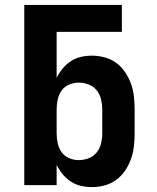

<svg xmlns="http://www.w3.org/2000/svg" viewBox="-20 -755 640 783"><path d="M355 8Q332 8 310 3Q288 -2 269 -14.5Q250 -27 235.5 -44.5Q221 -62 211 -83V0H79V-735H477V-625H211V-437Q221 -458 235.5 -475.5Q250 -493 269 -505.5Q288 -518 310 -523Q332 -528 355 -528Q381 -528 407 -521Q433 -514 454 -498.5Q475 -483 490 -461Q505 -439 514 -414Q523 -389 526 -362.5Q529 -336 529 -310V-210Q529 -184 526 -157.5Q523 -131 514 -106Q505 -81 490 -59Q475 -37 454 -21.5Q433 -6 407 1Q381 8 355 8ZM301 -102Q321 -102 341 -109.5Q361 -117 374 -133Q387 -149 392 -169.5Q397 -190 397 -210V-310Q397 -330 392 -350.5Q387 -371 374 -387Q361 -403 341 -410.5Q321 -418 301 -418Q281 -418 262 -410Q243 -402 231.5 -386Q220 -370 215.5 -350Q211 -330 211 -310V-210Q211 -190 215.5 -170Q220 -150 231.5 -134Q243 -118 262 -110Q281 -102 301 -102Z"/></svg>

Font: Iosevka Aile Extrabold
Style: Regular
Weight: 800
Designer: Belleve Invis
Foundry: Belleve Invis
Version: Version 27.3.5; ttfautohint (v1.8.4)